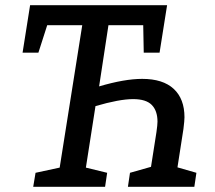

<svg xmlns="http://www.w3.org/2000/svg" viewBox="-20 -720 829 740"><path d="M664 -75 737 -54 729 0H473L481 -54L562 -77L583 -211Q587 -239 587 -251Q587 -293 565 -315.5Q543 -338 493 -338Q440 -338 348 -311L311 -74L393 -54L385 0H108L117 -54L210 -74L297 -623H162L128 -517H67L96 -700H624L595 -517H534L532 -623H398L362 -387Q460 -416 528 -416Q608 -416 649.5 -377.5Q691 -339 691 -268Q691 -255 687 -223Z"/></svg>

Font: Bitter Pro Medium
Style: Italic
Weight: 500
Italic angle: -9°
Designer: Sol Matas, and Bitter project Authors
Foundry: Sol Matas
Version: Version 1.010